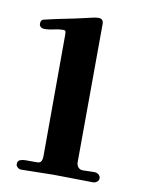

<svg xmlns="http://www.w3.org/2000/svg" viewBox="-69 -605 487 653"><g transform="rotate(10 175.0 -279.0)"><path d="M317 -19Q317 -12 311 -7Q305 -2 297 -2Q263 -2 229 -3Q195 -4 161 -4Q133 -4 105 -3Q77 -2 48 -2Q42 -2 36.5 -7Q31 -12 31 -18Q31 -29 39 -32.5Q47 -36 57 -36H98Q109 -36 112.5 -43Q116 -50 116 -60Q116 -164 116.5 -268.5Q117 -373 117 -477Q117 -482 116.5 -488.5Q116 -495 108 -495Q92 -495 76 -491Q60 -487 43 -487Q36 -487 31 -491Q26 -495 26 -502Q26 -511 30 -514.5Q34 -518 42 -519Q75 -527 108.5 -533.5Q142 -540 176 -548Q186 -550 197.5 -553Q209 -556 219 -556Q236 -556 236 -538Q236 -418 235 -298.5Q234 -179 234 -60Q234 -50 240 -43Q246 -36 256 -36Q266 -36 276 -36.5Q286 -37 296 -37Q304 -37 310.5 -32Q317 -27 317 -19Z"/></g></svg>

Font: Kaisei Tokumin ExtraBold
Style: Regular
Weight: 800
Designer: Font-Kai, 金井和夫
Foundry: KAZUO KANAI
Version: Version 5.003